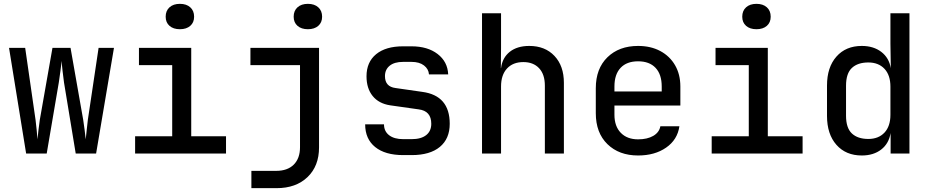

<svg xmlns="http://www.w3.org/2000/svg" viewBox="-20 -799 4840 999"><path d="M116 0 27 -550H111L165 -175Q168 -150 171 -121Q174 -92 175 -74Q177 -92 180 -121Q183 -150 187 -175L253 -550H347L413 -175Q417 -150 420.5 -121.5Q424 -93 426 -74Q428 -93 431 -121.5Q434 -150 437 -175L493 -550H573L480 0H374L313 -370Q309 -397 305.5 -430Q302 -463 300 -482Q299 -463 294.5 -430Q290 -397 286 -370L223 0Z M683 0V-90H876V-460H703V-550H975V-90H1156V0ZM916 -647Q882 -647 862 -664.5Q842 -682 842 -712Q842 -743 862 -761Q882 -779 916 -779Q950 -779 970 -761Q990 -743 990 -712Q990 -682 970 -664.5Q950 -647 916 -647Z M1288 180V90H1417Q1476 90 1508.5 57.5Q1541 25 1541 -33V-460H1283V-550H1640V-32Q1640 65 1580 122.5Q1520 180 1419 180ZM1582 -647Q1548 -647 1528 -664.5Q1508 -682 1508 -712Q1508 -743 1528 -761Q1548 -779 1582 -779Q1616 -779 1636 -761Q1656 -743 1656 -712Q1656 -682 1636 -664.5Q1616 -647 1582 -647Z M2078 8Q1984 8 1932 -34Q1880 -76 1880 -152H1978Q1978 -116 2004.5 -95.5Q2031 -75 2078 -75H2122Q2171 -75 2197.5 -96Q2224 -117 2224 -155Q2224 -222 2158 -230L2010 -251Q1951 -260 1919 -299.5Q1887 -339 1887 -402Q1887 -476 1937 -517Q1987 -558 2077 -558H2121Q2205 -558 2257 -518Q2309 -478 2312 -412H2212Q2210 -440 2186 -458.5Q2162 -477 2121 -477H2077Q2032 -477 2007.5 -457Q1983 -437 1983 -403Q1983 -348 2038 -341L2177 -321Q2320 -302 2320 -155Q2320 -77 2268.5 -34.5Q2217 8 2122 8Z M2488 0V-730H2587V-550L2586 -445H2587Q2594 -499 2632.5 -529.5Q2671 -560 2734 -560Q2816 -560 2865 -508Q2914 -456 2914 -368V0H2815V-353Q2815 -412 2785 -444Q2755 -476 2703 -476Q2649 -476 2618 -442.5Q2587 -409 2587 -349V0Z M3300 10Q3201 10 3140.5 -49Q3080 -108 3080 -210V-340Q3080 -442 3140.5 -501Q3201 -560 3300 -560Q3366 -560 3415.5 -533.5Q3465 -507 3492.5 -459.5Q3520 -412 3520 -349V-250H3177V-202Q3177 -142 3210 -108Q3243 -74 3300 -74Q3348 -74 3379 -92Q3410 -110 3416 -142H3515Q3505 -72 3446 -31Q3387 10 3300 10ZM3177 -349V-323H3423V-349Q3423 -412 3391 -446Q3359 -480 3300 -480Q3241 -480 3209 -446Q3177 -412 3177 -349Z M3683 0V-90H3876V-460H3703V-550H3975V-90H4156V0ZM3916 -647Q3882 -647 3862 -664.5Q3842 -682 3842 -712Q3842 -743 3862 -761Q3882 -779 3916 -779Q3950 -779 3970 -761Q3990 -743 3990 -712Q3990 -682 3970 -664.5Q3950 -647 3916 -647Z M4464 10Q4381 10 4332 -45.5Q4283 -101 4283 -196V-354Q4283 -449 4332 -504.5Q4381 -560 4464 -560Q4525 -560 4565.5 -529Q4606 -498 4615 -444L4613 -572V-730H4712V0H4614V-107Q4605 -52 4565 -21Q4525 10 4464 10ZM4498 -76Q4551 -76 4582 -109Q4613 -142 4613 -202V-348Q4613 -408 4582 -441Q4551 -474 4498 -474Q4443 -474 4412.5 -445.5Q4382 -417 4382 -353V-197Q4382 -133 4412.5 -104.5Q4443 -76 4498 -76Z"/></svg>

Font: JetBrains Mono NL Medium
Style: Regular
Weight: 500
Monospace: yes
Designer: Philipp Nurullin, Konstantin Bulenkov
Foundry: JetBrains
Version: Version 2.305; ttfautohint (v1.8.4.7-5d5b)